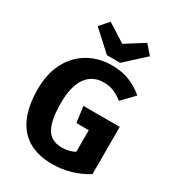

<svg xmlns="http://www.w3.org/2000/svg" viewBox="-224 -1068 1094 1209"><g transform="rotate(30 322.5 -463.5)"><path d="M363.8 -710.3Q440.1 -710.3 496.6 -686.5Q553.1 -662.6 596.5 -625L513.1 -538.4Q478.3 -564.9 446.5 -578.1Q414.7 -591.2 372.1 -591.2Q335.7 -591.2 304.8 -577.2Q274 -563.1 251.3 -533.5Q228.6 -504 216 -457.5Q203.3 -411 203.3 -346.9Q203.3 -256 219.4 -202.6Q235.5 -149.2 267.5 -126.3Q299.6 -103.4 347.1 -103.4Q372.8 -103.4 396.3 -109Q419.8 -114.6 440.8 -126V-283.2H351.1L335.2 -398.8H599.5V-55.8Q546.9 -21.6 481.6 -2.3Q416.2 17 348.2 17Q243.3 17 173.2 -24.7Q103.2 -66.4 68.2 -147.7Q33.2 -229.1 33.2 -347.5Q33.2 -435.7 59 -503.2Q84.7 -570.6 129.9 -616.8Q175.2 -663.1 235.2 -686.7Q295.2 -710.3 363.8 -710.3ZM351.9 -859.8 485.1 -943.9 541.5 -878.9 400.3 -749.6H303.8L162.2 -878.9L219 -943.9Z"/></g></svg>

Font: Fira Sans Variable
Style: Regular
Weight: 400
Designer: Carrois Corporate & Edenspiekermann AG
Foundry: Carrois Corporate GbR & Edenspiekermann AG
Version: Version 4.202